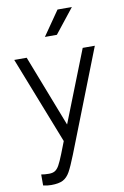

<svg xmlns="http://www.w3.org/2000/svg" viewBox="-111 -871 767 1185"><g transform="rotate(-10 272.5 -279.0)"><path d="M20 0ZM525 -549 275 89Q247 160 229 192Q211 224 185 237.5Q159 251 111 251Q86 251 61 245V176Q82 180 110 180Q133 180 147.5 171Q162 162 174 140.5Q186 119 204 74L234 -3L20 -549H98L272 -100L449 -549ZM337 -809H427L306 -656H231Z"/></g></svg>

Font: Biryani Light
Style: Regular
Weight: 300
Designer: Dan Reynolds and Mathieu Réguer
Foundry: Dan Reynolds and Mathieu Réguer
Version: Version 1.004; ttfautohint (v1.1) -l 5 -r 5 -G 72 -x 0 -D la